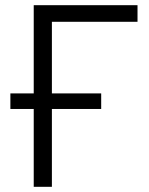

<svg xmlns="http://www.w3.org/2000/svg" viewBox="-20 -720 575 740"><path d="M110 -300H20V-360H110V-700H510V-636H180V-360H370V-300H180V0H110Z"/></svg>

Font: PT Root UI
Style: Regular
Weight: 400
Designer: Vitaly Kuzmin
Foundry: ParaType Ltd.
Version: Version 2.001G